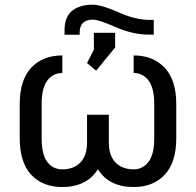

<svg xmlns="http://www.w3.org/2000/svg" viewBox="-20 -762 808 793"><path d="M377 -470 339.5 -501.5 368 -558 367.5 -626.5H455.5V-566ZM532 10.5Q430 10.5 384.5 -63Q338.5 10 237.5 10.5Q156.5 10.5 109 -40.2Q61.5 -91 61.5 -191V-332Q61.5 -431.5 108.8 -482.2Q156 -533 237.5 -533V-460.5Q199.5 -460.5 175.8 -429.8Q152 -399 152 -332V-191Q152 -124 175.2 -93.2Q198.5 -62.5 237.5 -62.5Q267 -62.5 290 -74.2Q313 -86 326.2 -110.5Q339.5 -135 339.5 -173.5V-288H429.5V-173.5Q429.5 -135 442.8 -110.5Q456 -86 479.2 -74.2Q502.5 -62.5 532 -62.5Q569 -62.5 593 -93Q617 -123.5 617 -191V-332Q617 -399 593.2 -429.8Q569.5 -460.5 532 -460.5V-533Q612.5 -533 660.2 -482.2Q708 -431.5 708 -332V-191Q708 -91 660.2 -40.2Q612.5 10.5 532 10.5ZM309 -618.5H246.5V-635.5Q246.5 -691 277.2 -716.8Q308 -742.5 363 -742.5Q399 -742.5 469 -711.5Q538.5 -680 595 -680H615V-619H594Q529 -619 458 -650Q386.5 -681 364.5 -681Q338 -681 323.5 -668Q309 -655 309 -627.5Z"/></svg>

Font: Roberto Sans
Style: Regular
Weight: 400
Designer: Google (font) & Cristiano Sobral (main changes)
Version: Version 1.500; ttfautohint (v1.8.4.7-5d5b-dirty)